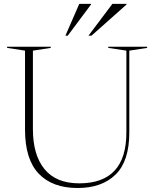

<svg xmlns="http://www.w3.org/2000/svg" viewBox="-20 -955 794 986"><path d="M629 -274.5V-695L536 -709V-715H735.5V-709L644 -695V-274.5Q644 -127 573.2 -58.2Q502.5 10.5 378.5 10.5Q249 10.5 178.8 -63.2Q108.5 -137 108.5 -289V-695L16.5 -709V-715H240.5V-709L149 -695V-291.5Q149 -159 208.8 -86.2Q268.5 -13.5 387 -13.5Q629 -13.5 629 -274.5ZM434.5 -772 557 -935H630V-932L450 -772ZM316 -772 387 -935H447.5V-932L328 -772Z"/></svg>

Font: Newsreader Display ExtraLight
Style: Regular
Weight: 275
Designer: Hugues Gentile
Foundry: Production Type
Version: Version 1.002